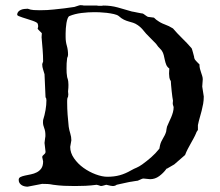

<svg xmlns="http://www.w3.org/2000/svg" viewBox="-20 -720 843 737"><path d="M51.8 -29.8Q51.8 -37.1 58.6 -40.5Q65.4 -43.9 75.9 -46.1Q86.4 -48.3 98.6 -50.8Q110.8 -53.2 121.3 -58.6Q131.8 -64 138.7 -73.7Q145.5 -83.5 145.5 -100.6L142.1 -116.7Q142.1 -120.1 144 -122.3Q146 -124.5 148.4 -126.5Q150.9 -128.4 152.8 -130.9Q154.8 -133.3 154.8 -137.7L150.9 -171.4L153.3 -190.9Q154.3 -193.4 154.3 -201.2Q154.3 -216.8 149.7 -228.3Q145 -239.7 145 -251Q145 -257.8 145.5 -259.3Q151.4 -277.8 154.8 -297.6Q158.2 -317.4 158.2 -335.4Q158.2 -343.3 154.8 -346.2L150.9 -435.1Q148.9 -443.4 145.5 -453.1Q142.1 -462.9 142.1 -473.1Q142.1 -474.1 142.6 -475.6Q143.1 -477.1 145.5 -483.9Q145.5 -507.3 143.6 -530Q141.6 -552.7 139.6 -577.1L140.6 -592.3Q140.6 -592.8 138.2 -595.2Q135.7 -597.7 132.6 -600.6Q129.4 -603.5 127 -606.4Q124.5 -609.4 124.5 -610.8Q125.5 -613.3 126 -615.2Q126.5 -617.2 126.5 -619.1Q126.5 -621.6 126 -624.3Q125.5 -627 124.5 -629.4Q124 -631.8 117.9 -635Q111.8 -638.2 103 -641.1Q94.2 -644 84.2 -647.2Q74.2 -650.4 65.7 -653.1Q57.1 -655.8 51.5 -658.4Q45.9 -661.1 45.9 -663.1Q45.9 -669.9 49.8 -674.6Q53.7 -679.2 59.6 -681.9Q65.4 -684.6 72.5 -685.5Q79.6 -686.5 86.4 -686.5Q97.7 -682.1 109.6 -681.4Q121.6 -680.7 132.8 -680.7Q162.6 -680.7 187 -683.6Q206.1 -685.5 227.1 -688Q248 -690.4 265.6 -693.4Q275.9 -696.8 281.2 -698.5Q286.6 -700.2 287.6 -700.2Q293.5 -700.2 296.6 -699.7Q299.8 -699.2 301.8 -698.7H351.6Q354 -697.8 357.7 -697.8Q361.3 -697.8 364.3 -697.8Q367.7 -697.8 370.8 -697.8Q374 -697.8 377 -698.7Q405.8 -698.7 432.1 -691.4Q458.5 -684.1 486.3 -675.8Q487.3 -675.8 493.4 -674.6Q499.5 -673.3 506.6 -671.9Q513.7 -670.4 520.3 -669.2Q526.9 -668 528.3 -668Q529.3 -668 532 -665.8Q534.7 -663.6 538.1 -661.4Q541.5 -659.2 544.2 -657.2Q546.9 -655.3 547.9 -655.3L570.8 -652.3Q570.8 -652.3 572.5 -650.9Q574.2 -649.4 576.2 -647.5Q578.1 -645.5 580.1 -644Q582 -642.6 583 -642.1Q596.7 -631.8 612.5 -626.2Q628.4 -620.6 644 -610.8Q659.7 -592.3 678.7 -573.7Q697.8 -555.2 714.8 -535.6Q715.3 -535.2 716.1 -533.7Q716.8 -532.2 717.8 -528.6Q718.8 -524.9 720.7 -518.6Q722.7 -512.2 725.1 -502Q725.1 -496.1 727.1 -494.1Q727.1 -492.7 729.5 -489.7Q731.9 -486.8 735.1 -483.4Q738.3 -480 741.2 -477.1Q744.1 -474.1 745.6 -473.1Q745.6 -463.4 747.6 -455.8Q749.5 -448.2 752 -441.4Q754.4 -434.6 756.3 -428.2Q758.3 -421.9 758.3 -415.5L756.3 -387.7L762.2 -349.6Q762.2 -335 759.8 -321.3Q757.3 -307.6 753.9 -294.4Q750.5 -281.2 746.6 -267.8Q742.7 -254.4 739.7 -239.7V-221.2Q739.7 -220.7 736.6 -216.6Q733.4 -212.4 733.4 -210.4Q729 -199.7 723.4 -189.5Q717.8 -179.2 711.9 -168.7Q706.1 -158.2 700.4 -147.5Q694.8 -136.7 690.4 -125L648.9 -88.9L621.1 -72.8Q617.7 -72.8 617.7 -70.3Q606.9 -55.7 591.1 -43.9Q575.2 -32.2 556.2 -32.2L530.8 -34.7Q526.4 -34.7 520.3 -31.5Q514.2 -28.3 508.8 -26.4Q507.3 -26.4 502.9 -25.6Q498.5 -24.9 493.9 -24.2Q489.3 -23.4 485.1 -22.7Q481 -22 480 -22Q478.5 -22 472.2 -20.5Q465.8 -19 457.5 -17.3Q449.2 -15.6 440.9 -13.7Q432.6 -11.7 427.7 -10.7Q421.9 -5.9 412.6 -5.9Q409.2 -5.9 403.8 -7.1Q398.4 -8.3 388.2 -10.7Q387.7 -10.7 385 -10Q382.3 -9.3 379.2 -8.3Q376 -7.3 372.6 -6.6Q369.1 -5.9 367.2 -5.9Q363.8 -6.8 358.4 -8.8Q353 -10.7 351.1 -10.7Q329.1 -7.8 308.3 -6.8Q287.6 -5.9 267.1 -5.9Q245.6 -5.9 225.6 -6.8Q205.6 -7.8 184.6 -10.7Q171.9 -13.2 163.1 -13.7Q154.3 -14.2 141.6 -14.2L85.9 -3.4Q80.1 -3.4 74 -4.9Q67.9 -6.3 63 -9.5Q58.1 -12.7 54.9 -17.6Q51.8 -22.5 51.8 -29.8ZM249.5 -156.2Q249.5 -133.3 264.2 -112.3Q278.8 -91.3 300.5 -75.7Q322.3 -60.1 347.2 -50.8Q372.1 -41.5 392.1 -41.5Q418.5 -41.5 439.7 -47.4Q460.9 -53.2 482.9 -65.9Q489.3 -69.8 494.4 -72Q499.5 -74.2 504.4 -76.4Q509.3 -78.6 514.4 -81.5Q519.5 -84.5 525.9 -88.9Q543.5 -101.6 560.3 -116.2Q577.1 -130.9 591.8 -149.4L594.2 -162.1Q596.2 -170.4 599.1 -176.5Q602.1 -182.6 605.5 -188.5Q608.9 -194.3 612.1 -200.4Q615.2 -206.5 617.7 -214.4Q617.7 -214.8 618.2 -217.8Q618.7 -220.7 619.1 -224.1Q619.6 -227.5 620.4 -230.5Q621.1 -233.4 621.1 -233.9Q624.5 -242.7 628.9 -251.7Q633.3 -260.7 637.2 -270Q641.1 -279.3 643.8 -289.1Q646.5 -298.8 646.5 -309.1Q644 -315.9 643.6 -318.6Q643.1 -321.3 643.1 -323.7Q643.1 -326.2 643.6 -329.6Q644 -333 644 -333.5Q643.1 -337.4 641.6 -348.1Q640.1 -358.9 638.9 -370.8Q637.7 -382.8 636.7 -393.8Q635.7 -404.8 635.7 -408.7Q631.3 -414.6 630.1 -422.6Q628.9 -430.7 628.9 -437.5Q628.9 -443.8 629.4 -448.5Q629.9 -453.1 629.9 -457Q621.6 -462.9 618.2 -471.4Q614.7 -480 612.8 -489.3Q610.8 -498.5 608.6 -508.1Q606.4 -517.6 601.1 -525.4Q600.6 -526.4 598.6 -528.6Q596.7 -530.8 594.2 -533.4Q591.8 -536.1 589.8 -538.1Q587.9 -540 587.4 -540.5L579.1 -551.8L551.8 -579.6Q540.5 -590.3 531 -602.5Q521.5 -614.7 508.8 -623.5Q499.5 -629.9 491 -632.6Q482.4 -635.3 473.6 -637.7Q464.8 -640.1 455.6 -644.5Q446.3 -648.9 436 -658.2Q430.2 -663.1 417.2 -666Q404.3 -668.9 389.6 -670.7Q375 -672.4 361.6 -672.9Q348.1 -673.3 341.8 -673.3Q319.3 -673.3 293.2 -670.2Q267.1 -667 246.1 -658.2Q242.2 -656.2 239.5 -648.9Q236.8 -641.6 235.1 -631.8Q233.4 -622.1 232.7 -611.3Q231.9 -600.6 231.9 -592.3V-577.6Q231.9 -560.1 236.6 -544.2Q241.2 -528.3 241.2 -509.3Q241.2 -506.8 240 -502.7Q238.8 -498.5 237.8 -497.6Q236.3 -487.3 235.8 -477.1Q235.4 -466.8 235.4 -457Q235.4 -448.7 235.8 -440.2Q236.3 -431.6 237.8 -423.8Q241.2 -414.1 241.9 -407.5Q242.7 -400.9 242.7 -394.5Q242.7 -388.2 242.4 -382.8Q242.2 -377.4 241.2 -369.1L242.2 -357.4L241.2 -348.6Q238.8 -344.2 238.3 -341.1Q237.8 -337.9 237.8 -333V-325.2Q237.8 -303.2 239.5 -279.8Q241.2 -256.3 243.7 -233.9Q245.6 -220.7 249.8 -207.5Q253.9 -194.3 253.9 -181.6Z"/></svg>

Font: IM FELL English
Style: Regular
Weight: 400
Designer: Igino Marini
Foundry: Igino Marini
Version: 3.00